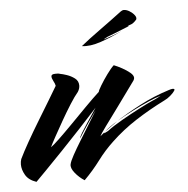

<svg xmlns="http://www.w3.org/2000/svg" viewBox="-46 -613 656 670"><g transform="rotate(-5 282.0 -278.0)"><path d="M224 12Q205 0 191 -17.5Q177 -35 180 -48Q182 -58 193.5 -79Q205 -100 221 -126Q237 -152 253.5 -179Q270 -206 283 -227Q285 -230 277.5 -219.5Q270 -209 258.5 -192.5Q247 -176 236.5 -159.5Q226 -143 221 -135Q221 -140 229.5 -154Q238 -168 249 -184.5Q260 -201 270 -216Q280 -231 284 -237Q257 -207 222 -169.5Q187 -132 152.5 -96Q118 -60 91.5 -33Q65 -6 56 3Q29 -6 18 -25Q7 -44 7 -62Q7 -72 10 -81Q21 -104 40.5 -138.5Q60 -173 82 -209Q104 -245 123 -276.5Q142 -308 152 -325Q151 -332 145.5 -342Q140 -352 140 -359Q140 -367 154 -367Q157 -367 161.5 -367Q166 -367 172 -365Q179 -364 194 -359Q209 -354 221.5 -344.5Q234 -335 234 -319Q234 -308 227 -297Q215 -283 198.5 -257Q182 -231 165.5 -202Q149 -173 135.5 -148.5Q122 -124 117 -113Q125 -118 146 -138Q167 -158 194.5 -186Q222 -214 250 -242.5Q278 -271 300 -291Q300 -295 310.5 -312.5Q321 -330 335.5 -350Q350 -370 360 -379Q373 -374 388.5 -365.5Q404 -357 415.5 -347.5Q427 -338 427 -329Q427 -325 424 -320Q391 -274 362 -234.5Q333 -195 314 -169Q295 -143 292 -136Q300 -143 310 -151Q326 -166 356 -184Q393 -208 441.5 -233.5Q490 -259 544 -276Q553 -279 558 -279Q567 -279 562 -271.5Q557 -264 546.5 -255Q536 -246 525 -241Q471 -214 423 -183Q375 -152 335 -114Q305 -86 280 -52.5Q255 -19 224 12ZM305 -146Q305 -145 311 -147.5Q317 -150 320 -152Q341 -168 373.5 -186.5Q406 -205 437 -221Q468 -237 482 -243Q490 -246 503.5 -253Q517 -260 512 -258Q497 -254 470.5 -242.5Q444 -231 413.5 -215.5Q383 -200 356 -184Q343 -175 331.5 -166.5Q320 -158 310 -151Q308 -149 306 -147ZM255 -455Q282 -477 323 -506.5Q364 -536 401 -564Q407 -568 411 -568Q421 -568 431.5 -561.5Q442 -555 448.5 -546.5Q455 -538 452 -531Q446 -524 440.5 -520Q435 -516 428 -514Q423 -513 423 -512.5Q423 -512 423 -510L411 -505Q394 -498 379 -492Q364 -486 353 -482Q349 -481 340 -476Q331 -471 335 -472Q350 -477 366.5 -483Q383 -489 399 -496Q360 -477 322 -464Q284 -451 255 -455Z"/></g></svg>

Font: Smooch
Style: Regular
Weight: 400
Designer: Robert E. Leuschke
Foundry: Robert E. Leuschke
Version: Version 1.010; ttfautohint (v1.8.3)